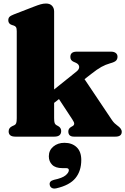

<svg xmlns="http://www.w3.org/2000/svg" viewBox="-20 -775 710 1089"><path d="M67 0Q29 0 29 -30Q29 -50.5 50.5 -60L61.5 -65Q69 -68.5 72 -76.8Q75 -85 75 -105V-598Q75 -614 70.8 -620.8Q66.5 -627.5 58 -630L47 -633.5Q27 -640 27 -660Q27 -672 33.5 -679Q40 -686 58 -693L169 -736Q194.5 -746 210.2 -750.5Q226 -755 241 -755Q263.5 -755 275.2 -742.2Q287 -729.5 287 -710V-267.5L413.5 -369Q430.5 -382.5 429 -397Q427.5 -411.5 409 -419.5L396.5 -425Q379 -433 379 -452Q379 -482 415 -482H610Q627 -482 636.8 -474.2Q646.5 -466.5 646.5 -453.5Q646.5 -440.5 638.8 -431.8Q631 -423 605 -416Q578.5 -408.5 555 -395.5Q531.5 -382.5 498 -356L459.5 -326L615 -94Q623 -82.5 629.8 -76Q636.5 -69.5 645.5 -63Q657 -55 663.8 -46.2Q670.5 -37.5 670.5 -27.5Q670.5 0 634.5 0H399.5Q367.5 0 367.5 -29.5Q367.5 -45.5 382.5 -54.5L392 -60Q400 -64.5 400.8 -72.8Q401.5 -81 390 -98L314.5 -213L287 -191.5V-105Q287 -85 290 -77Q293 -69 300.5 -65L310.5 -59.5Q327 -50 327 -32Q327 0 288.5 0ZM333 178.5Q294.5 178.5 275.8 159.5Q257 140.5 257 111.5Q257 77.5 282.5 56.2Q308 35 345.5 35Q388.5 35 414.8 60Q441 85 441 132.5Q441 194.5 408.2 235Q375.5 275.5 300 293Q284 296.5 274.5 291.2Q265 286 262.5 275.5Q256.5 252.5 286 245Q333.5 235 352 219.5Q370.5 204 370.5 190Q370.5 178.5 354.5 178.5Z"/></svg>

Font: Fraunces 9pt S000 Black
Style: Regular
Weight: 900
Version: Version 1.000; ttfautohint (v1.8.3)